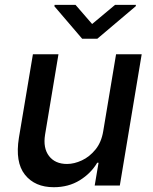

<svg xmlns="http://www.w3.org/2000/svg" viewBox="-20 -771 634 798"><path d="M409.1 -226.2 462.4 -545.5H568.9L478 0H373.6L389.6 -94.5H383.9Q358.3 -50.8 311.6 -21.8Q264.9 7.1 203.5 7.1Q125 7.1 83.6 -44.9Q42.3 -96.9 58.6 -198.5L116.8 -545.5H223L167.3 -211.3Q158.4 -155.5 183.8 -122.5Q209.2 -89.5 258.5 -89.5Q288.4 -89.5 320.3 -104.4Q352.3 -119.3 377 -149.7Q401.6 -180 409.1 -226.2ZM294 -750.7 362.9 -671.2 458.1 -750.7H545.1L544 -745L384.6 -610.1H321.4L206 -745L207 -750.7Z"/></svg>

Font: Inter UI Medium
Style: Italic
Weight: 500
Italic angle: 9.39999°
Designer: Rasmus Andersson
Foundry: rsms
Version: 3.2;8d6f07862